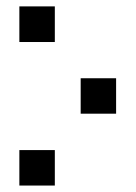

<svg xmlns="http://www.w3.org/2000/svg" viewBox="-20 -575 420 595"><path d="M230 -222.7V-332.5H339.8V-222.7ZM40 0V-109.9H149.9V0ZM40 -444.8V-555.2H149.9V-444.8Z"/></svg>

Font: Horta
Style: Regular
Weight: 600
Width: 3
Version: Version 0.11